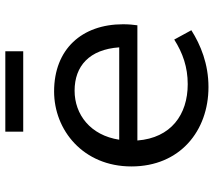

<svg xmlns="http://www.w3.org/2000/svg" viewBox="-62 -748 823 740"><g transform="rotate(-90 350.0 -377.5)"><path d="M523 -769H213V-700H523ZM627 -315C627 -474 531 -581 368 -581C219 -581 79 -469 79 -283C79 -96 216 14 385 14C474 14 547 -16 604 -52L568 -118C516 -85 462 -66 396 -66C278 -66 189 -131 179 -260H623C625 -273 627 -294 627 -315ZM371 -502C466 -502 530 -445 538 -330H182C199 -441 279 -502 371 -502Z"/></g></svg>

Font: Kawkab Mono Light
Style: Bold
Weight: 400
Monospace: yes
Designer: Abdullah Arif
Foundry: Abdullah Arif
Version: Version 1.000;PS 000.500;hotconv 1.0.88;makeotf.lib2.5.64775